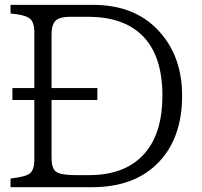

<svg xmlns="http://www.w3.org/2000/svg" viewBox="-20 -780 840 800"><path d="M23.9 -723.6V-759.8H366.7Q544.4 -759.8 644.5 -647.9Q738.8 -543.5 738.8 -381.3Q738.8 -200.7 635.3 -98.1Q536.6 0 362.8 0H23.9V-36.1Q86.9 -43.5 104 -57.1Q123 -71.8 123 -115.2V-363.3H31.7V-413.1H123V-645Q123 -689 103 -703.6Q81.5 -719.2 23.9 -723.6ZM385.7 -363.3H194.8V-123Q194.8 -78.6 212.9 -64.9Q232.9 -50.3 293.5 -50.3H350.6Q505.9 -50.3 585 -143.6Q656.7 -228 656.7 -381.3Q656.7 -549.3 572.8 -631.8Q494.1 -710 346.7 -710H271.5Q229.5 -710 212.9 -694.8Q194.8 -678.7 194.8 -636.7V-413.1H385.7Z"/></svg>

Font: BIZ UDPMincho
Style: Regular
Weight: 400
Designer: TypeBank Co., Ltd.
Foundry: Morisawa Inc.
Version: Version 1.06